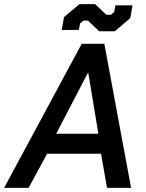

<svg xmlns="http://www.w3.org/2000/svg" viewBox="-54 -913 711 933"><path d="M343 -700H453L583 0H466L437 -166H175L85 0H-34ZM424 -263 375 -559H373L219 -263ZM373 -813H352L335 -799L329 -768L246 -767L257 -830L332 -893H408L463 -841H485L501 -855L507 -887H590L579 -825L504 -761H428Z"/></svg>

Font: Chakra Petch SemiBold
Style: Italic
Weight: 600
Italic angle: -10°
Designer: Katatrad Aksorn Co.,Ltd.
Foundry: Cadson Demak Co.,Ltd.
Version: Version 1.000; ttfautohint (v1.6)